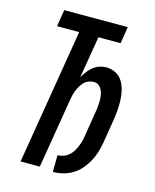

<svg xmlns="http://www.w3.org/2000/svg" viewBox="-112 -812 724 896"><g transform="rotate(15 250.0 -363.5)"><path d="M230 8 231 -73Q244 -73 257 -77Q270 -81 281.5 -90Q293 -99 301 -111Q309 -123 314.5 -135.5Q320 -148 324 -161Q328 -174 330 -187L350 -312Q353 -325 354 -339Q355 -353 355.5 -366.5Q356 -380 354 -393.5Q352 -407 346.5 -419Q341 -431 331 -439Q321 -447 307 -447Q295 -447 282.5 -442.5Q270 -438 261 -429Q252 -420 245.5 -409Q239 -398 234 -386.5Q229 -375 226 -363Q223 -351 221 -339L165 0H72L180 -654H73L86 -735H393L380 -654H273L239 -451Q248 -467 258.5 -481Q269 -495 282.5 -506Q296 -517 312.5 -522.5Q329 -528 345 -528Q370 -528 391 -517Q412 -506 424 -486.5Q436 -467 441.5 -444Q447 -421 448 -397Q449 -373 447 -348Q445 -323 441 -298L423 -187Q419 -163 412 -139.5Q405 -116 393 -93.5Q381 -71 364 -51Q347 -31 325 -17.5Q303 -4 278.5 2Q254 8 230 8Z"/></g></svg>

Font: Iosevka Semibold Oblique
Style: Regular
Weight: 600
Italic angle: -9°
Monospace: yes
Designer: Belleve Invis
Foundry: Belleve Invis
Version: Version 32.5.0; ttfautohint (v1.8.4)